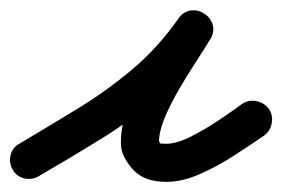

<svg xmlns="http://www.w3.org/2000/svg" viewBox="-57 -313 556 378"><path d="M19 34Q5 42 -10 38Q-25 34 -32 21Q-40 7 -36 -8Q-32 -23 -19 -30Q40 -65 96.5 -99.5Q153 -134 203.5 -176.5Q254 -219 294 -276Q305 -291 319.5 -292.5Q334 -294 345 -286Q357 -279 361.5 -265Q366 -251 357 -236Q345 -216 328 -190Q311 -164 294.5 -135.5Q278 -107 267 -80.5Q256 -54 256 -33Q256 -33 256 -33Q256 -34 255 -34Q255 -37 254.5 -38Q254 -39 254 -39Q254 -39 253 -40Q253 -41 253 -41Q258 -32 258 -31Q258 -30 271 -30Q291 -30 319.5 -44.5Q348 -59 375.5 -77.5Q403 -96 419 -108Q419 -108 419 -108Q419 -108 419 -108Q432 -117 447.5 -114Q463 -111 472 -99Q481 -86 478 -70.5Q475 -55 463 -46Q438 -29 405 -7.5Q372 14 337 29.5Q302 45 271 45Q240 45 220.5 33.5Q201 22 187 -5Q187 -5 187 -6Q186 -7 186 -7Q181 -18 181 -33Q181 -73 200.5 -116Q220 -159 246 -199.5Q272 -240 293 -274Q302 -290 317 -291Q332 -292 344 -284Q356 -277 361 -263Q366 -249 356 -234Q312 -171 258 -124.5Q204 -78 143.5 -40.5Q83 -3 19 34Q19 34 19 34Q19 34 19 34Z"/></svg>

Font: FRB American Cursive Guidelines Extrabold
Style: Bold Italic
Weight: 800
Italic angle: -25°
Version: Version 2.0;Modular Font Editor K font №1